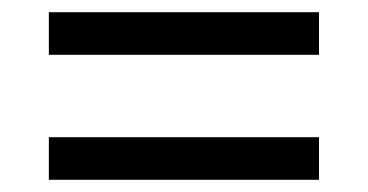

<svg xmlns="http://www.w3.org/2000/svg" viewBox="-20 -515 605 316"><path d="M60.4 -424.8V-494.9H505V-424.8ZM60.4 -219.1V-289.2H505V-219.1Z"/></svg>

Font: Noto Serif Ethiopic
Style: Regular
Weight: 400
Designer: Monotype Design Team
Foundry: Monotype Imaging Inc.
Version: Version 2.102